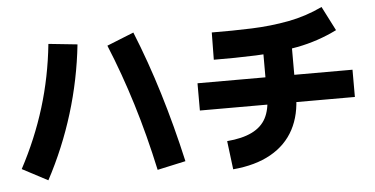

<svg xmlns="http://www.w3.org/2000/svg" viewBox="-56 -909 2111 1081"><g transform="rotate(-5 1000.0 -368.5)"><path d="M178 36 34 -40Q121 -203 173.5 -373.5Q226 -544 245 -729L408 -712Q387 -515 329 -326.5Q271 -138 178 36ZM956 -4 796 31Q753 -168 698 -346.5Q643 -525 575 -690L727 -751Q796 -581 853 -394.5Q910 -208 956 -4Z M1165 -559 1167 -713Q1284 -712 1393 -716Q1502 -720 1602.5 -739Q1703 -758 1795 -802L1865 -665Q1758 -612 1640.5 -589.5Q1523 -567 1403 -562.5Q1283 -558 1165 -559ZM1938 -435V-281H1062V-435ZM1220 65 1200 -96Q1286 -103 1341 -130Q1396 -157 1421 -205Q1446 -253 1446 -323V-647H1609V-323Q1609 -210 1565 -127Q1521 -44 1434 5Q1347 54 1220 65Z"/></g></svg>

Font: Murecho Thin ExtraBold
Style: Regular
Weight: 800
Version: Version 1.010